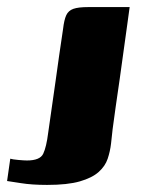

<svg xmlns="http://www.w3.org/2000/svg" viewBox="-61 -419 403 542"><path d="M-32 29Q-26 31 -9.5 32.5Q7 34 15 34Q52 34 61 15Q70 -4 75 -44Q86 -118 96 -191Q106 -264 117 -337Q120 -363 126 -376Q132 -389 146 -394Q160 -399 188 -399Q217 -399 246 -399Q275 -399 305 -399Q303 -383 298.5 -351.5Q294 -320 288.5 -279.5Q283 -239 277 -196.5Q271 -154 265.5 -117Q260 -80 257 -55Q255 -36 252.5 -14Q250 8 243 29Q236 50 217.5 66.5Q199 83 164.5 93Q130 103 72 103Q29 103 -2 98Q-33 93 -41 92Q-39 76 -36.5 60.5Q-34 45 -32 29Z"/></svg>

Font: Genos Thin ExtraBold
Style: Italic
Weight: 800
Italic angle: -8°
Version: Version 1.010